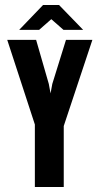

<svg xmlns="http://www.w3.org/2000/svg" viewBox="-20 -751 401 771"><path d="M120 0V-251L9 -591H125L176 -414L183 -376L190 -414L245 -591H351L236 -245V0ZM57 -631 153 -731H217L314 -631H235L186 -674L137 -631Z"/></svg>

Font: Alumni Sans Thin
Style: Bold
Weight: 700
Version: Version 1.018